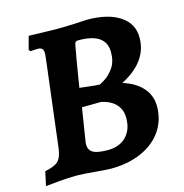

<svg xmlns="http://www.w3.org/2000/svg" viewBox="-99 -738 803 839"><g transform="rotate(-15 302.5 -318.0)"><path d="M7 10 21 -54Q64 -62 81 -78.5Q98 -95 103 -135L151 -529Q153 -545 153 -550Q153 -566 147 -572.5Q141 -579 127 -579Q117 -579 107 -578Q97 -577 94 -577L88 -585L104 -644Q120 -644 160.5 -642.5Q201 -641 236 -641Q271 -641 311.5 -643Q352 -645 368 -646Q462 -646 516 -610.5Q570 -575 570 -511Q570 -403 446 -339Q504 -321 535 -285.5Q566 -250 566 -202Q566 -140 533.5 -92Q501 -44 440.5 -17Q380 10 301 10Q288 10 240 6Q174 0 148 0Q114 0 67.5 4Q21 8 7 10ZM346 -358Q346 -355 370 -369.5Q394 -384 413.5 -411.5Q433 -439 433 -482Q433 -569 310 -569Q300 -569 296 -565.5Q292 -562 290 -550Q278 -486 266 -410L259 -367Q270 -366 302.5 -362Q335 -358 346 -358ZM224 -131Q220 -99 239.5 -85.5Q259 -72 309 -72Q362 -72 392.5 -103Q423 -134 423 -187Q423 -224 401 -248.5Q379 -273 336 -283L248 -282Z"/></g></svg>

Font: Alegreya SC
Style: Bold Italic
Weight: 700
Italic angle: -7°
Designer: Juan Pablo del Peral
Foundry: Huerta Tipografica
Version: Version 2.007; ttfautohint (v1.6)